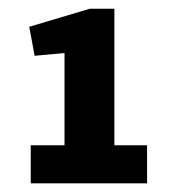

<svg xmlns="http://www.w3.org/2000/svg" viewBox="-20 -741 393 436"><path d="M49.8 -411.1H126.5V-620.6L58.6 -614.3L46.4 -680.2L184.1 -721.2H239.7V-411.1H314V-324.7H49.8Z"/></svg>

Font: Ufes Sans ExtraBold
Style: Regular
Weight: 800
Designer: Ricardo Esteves & Filipe Motta
Foundry: ProDesignUfes - Ricardo Esteves, Filipe Motta (This is a derivative work, based on Roboto family, by Christian Robertson
Version: Version 2.0